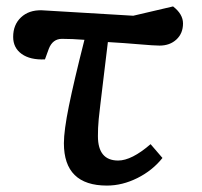

<svg xmlns="http://www.w3.org/2000/svg" viewBox="-20 -564 630 598"><path d="M313 14Q179 14 179 -118Q179 -157 194.5 -233.5Q210 -310 243 -440Q204 -443 173 -443Q144 -443 132 -412L120 -379Q74 -377 47.5 -396Q21 -415 21 -449Q21 -487 45.5 -510Q70 -533 110 -532L395 -515L519 -544Q550 -520 550 -491Q550 -460 529.5 -441Q509 -422 477 -422Q460 -422 414 -426Q368 -430 316 -433Q307 -360 301.5 -313Q296 -266 292.5 -238Q289 -210 287.5 -193.5Q286 -177 285.5 -165.5Q285 -154 285 -140Q285 -64 348 -64Q390 -64 449 -115L486 -72Q455 -33 408 -9.5Q361 14 313 14Z"/></svg>

Font: Literata 7pt Medium
Style: Italic
Weight: 500
Italic angle: -2°
Designer: Latin by Veronika Burian and Jose Scaglione. Greek by Irene Vlachou. Cyrillic by Vera Evstafieva
Foundry: TypeTogether
Version: Version 3.002